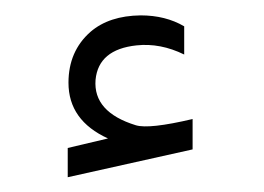

<svg xmlns="http://www.w3.org/2000/svg" viewBox="-20 -937 352 256"><path d="M70.3 -739.7 124 -752.4Q71.3 -776.4 71.3 -826.7Q71.3 -868.7 100.6 -894.5Q125.5 -916 167.5 -916.5Q200.7 -916.5 225.6 -901.9V-864.3Q193.8 -879.9 162.1 -876.5Q111.3 -871.1 107.4 -830.6Q104 -787.6 161.1 -770Q178.7 -764.6 236.8 -778.3V-737.8L70.3 -700.7Z"/></svg>

Font: Elshan
Style: Regular
Weight: 400
Foundry: DejaVu fonts team - Redesigned by Saber Rastikerdar (Samim font) - Edited by Jalil Hamdollahi
Version: Version 0.9.9; ttfautohint (v1.4.1.5-446e)